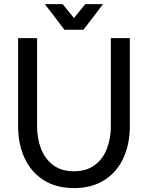

<svg xmlns="http://www.w3.org/2000/svg" viewBox="-20 -909 723 938"><path d="M161.1 -722.7H68.4V-293Q68.4 -205.1 100.1 -136.7Q131.8 -68.4 192.6 -29.3Q253.4 9.8 341.3 9.8Q429.2 9.8 490.2 -29.3Q551.3 -68.4 582.8 -136.7Q614.3 -205.1 614.3 -293V-722.7H521.5V-293Q521.5 -231.9 502 -181.9Q482.4 -131.8 442.4 -102.1Q402.3 -72.3 341.3 -72.3Q280.3 -72.3 240.2 -102.1Q200.2 -131.8 180.7 -181.9Q161.1 -231.9 161.1 -293ZM286.1 -888.7H199.2L294.9 -763.7H387.7ZM396.5 -888.7 294.9 -763.7H387.7L483.4 -888.7Z"/></svg>

Font: Giphurs
Style: Regular
Weight: 400
Version: Version 2.010